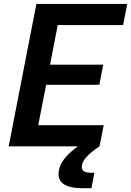

<svg xmlns="http://www.w3.org/2000/svg" viewBox="-20 -750 672 984"><path d="M24.5 0H379C321 42.5 290.5 79.5 282 123C273 169 291 214.5 403 214.5H448.5L463.5 135.5H449C406 135.5 395.5 120 400 96.5C405 70.5 428.5 41 490 0L511.5 -108.5H176L216.5 -315.5H489L509 -418.5H236.5L276 -621.5H611L632 -730H166.5Z"/></svg>

Font: Monaspace Neon SemiBold
Style: Italic
Weight: 600
Italic angle: -11°
Designer: Riley Cran & the Lettermatic Team
Foundry: Lettermatic
Version: Version 1.200 (Monaspace Neon)